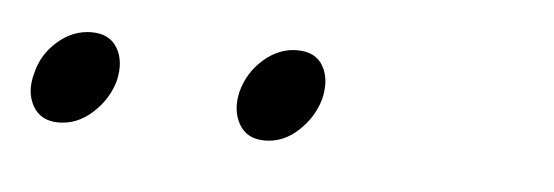

<svg xmlns="http://www.w3.org/2000/svg" viewBox="-121 -642 427 148"><g transform="rotate(5 92.5 -568.0)"><path d="M-73.5 -533Q-87.5 -533 -93.5 -543.8Q-99.5 -554.5 -95.5 -569Q-92 -584 -80.2 -594.2Q-68.5 -604.5 -54 -604.5Q-40 -604.5 -34 -594.2Q-28 -584 -31.5 -569Q-35.5 -554.5 -47.2 -543.8Q-59 -533 -73.5 -533ZM86 -533Q72 -533 66 -543.8Q60 -554.5 63.5 -569Q67.5 -584 79.2 -594.2Q91 -604.5 105 -604.5Q119.5 -604.5 125.2 -594.2Q131 -584 127.5 -569Q123.5 -554.5 112 -543.8Q100.5 -533 86 -533Z"/></g></svg>

Font: Fraunces Thin
Style: Italic
Weight: 250
Italic angle: -16°
Version: Version 1.000;[b76b70a41]